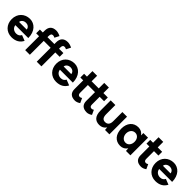

<svg xmlns="http://www.w3.org/2000/svg" viewBox="391 -2278 3848 3848"><g transform="rotate(45 2315.5 -353.5)"><path d="M283 12C401 12 479 -38 522 -123L404 -169C385 -132 352 -106 297 -106C233 -106 174 -147 168 -215H534C534 -405 421 -512 290 -512C138 -512 30 -404 30 -250C30 -96 135 12 283 12ZM175 -313C182 -376 243 -400 286 -400C329 -400 385 -376 391 -313Z M661 -550V-500H578V-394H661V0H793V-394H916V-500H793V-528C793 -583 810 -606 846 -606C860 -606 878 -601 899 -590L948 -685C913 -704 866 -719 827 -719C715 -719 661 -657 661 -550Z M989 -550V-500H906V-394H989V0H1121V-394H1244V-500H1121V-528C1121 -583 1138 -606 1174 -606C1188 -606 1206 -601 1227 -590L1276 -685C1241 -704 1194 -719 1155 -719C1043 -719 989 -657 989 -550Z M1546 12C1664 12 1742 -38 1785 -123L1667 -169C1648 -132 1615 -106 1560 -106C1496 -106 1437 -147 1431 -215H1797C1797 -405 1684 -512 1553 -512C1401 -512 1293 -404 1293 -250C1293 -96 1398 12 1546 12ZM1438 -313C1445 -376 1506 -400 1549 -400C1592 -400 1648 -376 1654 -313Z M2080 12C2118 12 2159 -5 2192 -29L2146 -128C2128 -116 2112 -110 2099 -110C2062 -110 2044 -131 2044 -175V-394H2169V-500H2044V-656H1912V-500H1831V-394H1912V-146C1912 -44 1969 12 2080 12Z M2414 12C2452 12 2493 -5 2526 -29L2480 -128C2462 -116 2446 -110 2433 -110C2396 -110 2378 -131 2378 -175V-394H2503V-500H2378V-656H2246V-500H2165V-394H2246V-146C2246 -44 2303 12 2414 12Z M2924 0H3048V-500H2916V-238C2916 -155 2879 -111 2810 -112C2754 -113 2717 -143 2717 -244V-500H2585V-217C2584 -58 2652 12 2771 12C2834 12 2885 -16 2918 -67Z M3361 12C3428 12 3480 -18 3513 -70L3518 0H3643V-500H3511V-433C3478 -483 3427 -512 3361 -512C3223 -512 3135 -410 3135 -250C3135 -90 3223 12 3361 12ZM3394 -109C3323 -109 3272 -168 3271 -250C3272 -332 3322 -390 3393 -390C3463 -390 3511 -332 3511 -250C3511 -168 3463 -109 3394 -109Z M3954 12C3992 12 4033 -5 4066 -29L4020 -128C4002 -116 3986 -110 3973 -110C3936 -110 3918 -131 3918 -175V-394H4043V-500H3918V-656H3786V-500H3705V-394H3786V-146C3786 -44 3843 12 3954 12Z M4360 12C4478 12 4556 -38 4599 -123L4481 -169C4462 -132 4429 -106 4374 -106C4310 -106 4251 -147 4245 -215H4611C4611 -405 4498 -512 4367 -512C4215 -512 4107 -404 4107 -250C4107 -96 4212 12 4360 12ZM4252 -313C4259 -376 4320 -400 4363 -400C4406 -400 4462 -376 4468 -313Z"/></g></svg>

Font: HB Figtree Prototype
Style: Bold
Weight: 700
Designer: Alfredo Marco Pradil
Foundry: Hanken Design Co.®
Version: Version 1.002;Glyphs 3.2 (3228)